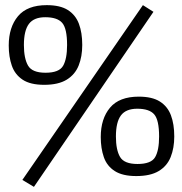

<svg xmlns="http://www.w3.org/2000/svg" viewBox="-20 -679 710 747"><path d="M112 48 67 21 536 -659 577 -633ZM152 -349Q98 -349 68 -369Q38 -389 26 -423.5Q14 -458 14 -502Q14 -573 50 -616Q86 -659 162 -659Q214 -659 244 -640Q274 -621 287 -586.5Q300 -552 300 -504Q300 -459 286 -424Q272 -389 239.5 -369Q207 -349 152 -349ZM157 -396Q210 -396 225.5 -423Q241 -450 241 -504Q241 -568 222 -590Q203 -612 156 -612Q112 -612 92.5 -586Q73 -560 73 -504Q73 -452 89 -424Q105 -396 157 -396ZM510 6Q457 6 426.5 -13.5Q396 -33 384 -67.5Q372 -102 372 -146Q372 -217 408 -260Q444 -303 520 -303Q572 -303 602 -284Q632 -265 645 -230.5Q658 -196 658 -148Q658 -103 644 -68Q630 -33 597.5 -13.5Q565 6 510 6ZM515 -41Q568 -41 583.5 -67.5Q599 -94 599 -148Q599 -212 580 -234Q561 -256 514 -256Q470 -256 450.5 -230Q431 -204 431 -148Q431 -96 447 -68.5Q463 -41 515 -41Z"/></svg>

Font: Faustina Light Light
Style: Regular
Weight: 300
Version: Version 1.200